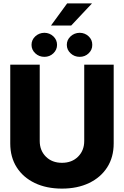

<svg xmlns="http://www.w3.org/2000/svg" viewBox="-20 -1112 737 1142"><path d="M481 -727.5H656.2V-258.8Q656.2 -177.2 617.7 -116.9Q579.1 -56.6 509.8 -23.4Q440.4 9.8 348.6 9.8Q256.3 9.8 187 -23.4Q117.7 -56.6 79.3 -116.9Q41 -177.2 41 -258.8V-727.5H216.3V-273.4Q216.3 -216.8 252.9 -180.2Q289.6 -143.6 348.6 -143.6Q407.7 -143.6 444.3 -180.2Q481 -216.8 481 -273.4ZM283.2 -960 379.4 -1091.8H527.3L403.3 -960ZM244.1 -773.9Q212.4 -773.9 189.9 -794.9Q167.5 -815.9 167.5 -845.2Q167.5 -875 189.9 -895.8Q212.4 -916.5 244.1 -917Q275.4 -916.5 297.4 -895.8Q319.3 -875 319.3 -845.2Q319.3 -815.9 297.4 -794.9Q275.4 -773.9 244.1 -773.9ZM454.1 -773.9Q422.4 -773.9 399.9 -794.9Q377.4 -815.9 377.4 -845.2Q377.4 -875 399.9 -895.8Q422.4 -916.5 454.1 -917Q485.4 -916.5 507.3 -895.8Q529.3 -875 528.8 -845.2Q529.3 -815.9 507.3 -794.9Q485.4 -773.9 454.1 -773.9Z"/></svg>

Font: Inter Tight ExtraBold
Style: Regular
Weight: 800
Designer: Rasmus Andersson
Foundry: rsms
Version: Version 3.004; ttfautohint (v1.8.4.7-5d5b)